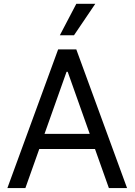

<svg xmlns="http://www.w3.org/2000/svg" viewBox="-20 -959 686 979"><path d="M17.6 0 276.4 -707H369.1L627.9 0H535.2L464.4 -199.2H180.2L109.4 0ZM437.5 -276.4 325.2 -592.8H319.3L207 -276.4ZM369.1 -939.5H465.8L357.4 -779.3H285.2Z"/></svg>

Font: Pretendard
Style: Regular
Weight: 400
Designer: Base glyphs from Inter by Rasmus Andersson; Hangeul glyphs from Noto Sans CJK(Source Han Sans) by Jang Soo-young and Kan
Foundry: Kil Hyung-jin
Version: Version 1.309